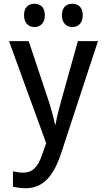

<svg xmlns="http://www.w3.org/2000/svg" viewBox="-20 -758 570 1023"><path d="M365 -614C397 -614 421 -635 421 -677C421 -719 397 -738 365 -738C334 -738 310 -720 310 -677C310 -635 334 -614 365 -614ZM164 -614C195 -614 219 -635 219 -677C219 -719 195 -738 164 -738C132 -738 108 -720 108 -677C108 -635 132 -614 164 -614ZM116 245C217 245 269 169 306 58L502 -539H395L308 -228C297 -189 283 -136 276 -95H273C264 -138 251 -184 237 -227L133 -539H28L226 5L204 67C181 134 153 162 102 162C85 162 65 158 49 155V237C70 241 92 245 116 245Z"/></svg>

Font: Noto Sans Mono Condensed Medium
Style: Regular
Weight: 500
Width: 3
Designer: Monotype Design Team
Foundry: Monotype Imaging Inc.
Version: Version 2.014